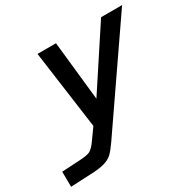

<svg xmlns="http://www.w3.org/2000/svg" viewBox="-244 -632 1035 1028"><g transform="rotate(-30 273.0 -118.0)"><path d="M216.8 136.2Q189.9 174.8 171.4 191.9Q152.8 209 121.8 218Q90.8 227.1 34.2 229L-87.9 234.9L-88.9 141.1L23.9 134.8Q69.8 132.3 87.9 123Q106 113.8 131.8 77.1L178.2 12.2L111.8 -471.2H226.1L265.1 -106L504.9 -471.2H634.8Z"/></g></svg>

Font: IntelOne Mono Medium
Style: Italic
Weight: 500
Italic angle: -16°
Designer: Fred Shallcrass
Foundry: Frere-Jones Type LLC
Version: Version 1.200;hotconv 1.1.0;makeotfexe 2.6.0;FJTRelease1.2